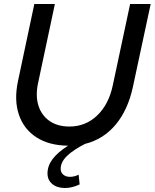

<svg xmlns="http://www.w3.org/2000/svg" viewBox="-20 -720 775 962"><path d="M306 222Q266 222 242 202Q218 182 218 149Q218 111 243.5 77Q269 43 321 10Q226 9 162.5 -32Q99 -73 74.5 -146Q50 -219 70 -313L152 -700H255L171 -305Q157 -240 172.5 -191Q188 -142 228 -114Q268 -86 328 -86Q409 -86 467 -141.5Q525 -197 545 -292L632 -700H735L646 -285Q621 -169 559.5 -95.5Q498 -22 406 1Q347 31 315.5 61.5Q284 92 284 126Q284 144 297 155Q310 166 330 166Q354 166 374 155L379 204Q362 212 343.5 217Q325 222 306 222Z"/></svg>

Font: Red Hat Display SemiBold
Style: Italic
Weight: 600
Italic angle: -12°
Designer: Pentagram, MCKL
Foundry: Pentagram, MCKL
Version: Version 1.023